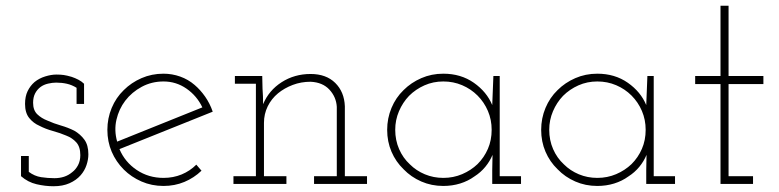

<svg xmlns="http://www.w3.org/2000/svg" viewBox="-20 -639 2707 667"><path d="M260 -30Q274 -46 280.5 -65.5Q287 -85 287 -103Q287 -135 273 -154Q259 -173 238 -185Q216 -196 191.5 -203Q167 -210 145 -220Q124 -228 109.5 -242Q95 -256 95 -282Q95 -301 102 -314.5Q109 -328 121 -337Q132 -345 147 -348.5Q162 -352 175 -352Q195 -352 212.5 -348Q230 -344 246 -334V-278H272V-348Q264 -356 252.5 -362Q241 -368 229 -372Q212 -377 201 -378.5Q190 -380 176 -380Q158 -380 137 -373.5Q116 -367 100 -354Q85 -341 76 -322.5Q67 -304 67 -278Q67 -247 81.5 -229Q96 -211 117 -202Q138 -191 163.5 -184Q189 -177 210 -168Q231 -160 245 -144.5Q259 -129 259 -100Q259 -80 251 -65Q243 -50 231 -41Q218 -30 202.5 -25Q187 -20 169 -20Q146 -20 123 -23.5Q100 -27 80 -42V-97H53V-27Q77 -6 107 1Q137 8 166 8Q198 8 221.5 -2.5Q245 -13 260 -30Z M548 -356Q592 -356 628 -331Q664 -306 683 -266Q609 -236 535 -206.5Q461 -177 387 -147Q376 -186 384.5 -223Q393 -260 415 -289Q438 -319 472.5 -337.5Q507 -356 548 -356ZM680 -46 662 -67Q640 -45 611 -33Q582 -21 548 -21Q496 -21 455 -48.5Q414 -76 395 -121Q477 -154 557 -186Q637 -218 719 -251Q709 -280 692.5 -303.5Q676 -327 656 -344Q634 -363 606 -373Q578 -383 548 -383Q507 -383 471.5 -367.5Q436 -352 410 -326Q383 -300 368 -264Q353 -228 353 -188Q353 -147 368 -112Q383 -77 410 -50Q436 -24 471.5 -8.5Q507 7 548 7Q587 7 620.5 -7Q654 -21 680 -46Z M975 0V-27H897V-212Q897 -243 910 -269.5Q923 -296 946 -315Q968 -333 997 -344Q1026 -355 1059 -355Q1101 -353 1124.5 -327.5Q1148 -302 1150 -268V-27H1071V0H1255V-27H1178V-270Q1176 -320 1144.5 -351Q1113 -382 1059 -382Q1003 -382 958.5 -353.5Q914 -325 894 -277Q894 -293 893.5 -304.5Q893 -316 892 -331L891 -375H796V-348H869V-27H791V0Z M1790 0V-27H1716V-375H1694Q1693 -349 1692 -324Q1691 -299 1690 -274Q1671 -320 1626 -351.5Q1581 -383 1520 -383Q1479 -383 1443.5 -367.5Q1408 -352 1382 -326Q1355 -300 1340 -264Q1325 -228 1325 -188Q1325 -147 1340 -112Q1355 -77 1382 -51Q1408 -24 1443.5 -8.5Q1479 7 1520 7Q1551 7 1578.5 -1.5Q1606 -10 1628 -26Q1650 -40 1666 -59.5Q1682 -79 1691 -101Q1691 -87 1690.5 -74Q1690 -61 1690 -47V0ZM1520 -356Q1555 -356 1585.5 -343Q1616 -330 1639 -307Q1662 -284 1675 -253.5Q1688 -223 1688 -188Q1688 -152 1675 -122Q1662 -92 1639 -69Q1616 -47 1585.5 -34Q1555 -21 1520 -21Q1486 -21 1456 -33.5Q1426 -46 1404 -68Q1380 -90 1366.5 -121Q1353 -152 1353 -188Q1353 -222 1366 -252.5Q1379 -283 1401 -306Q1424 -329 1454.5 -342.5Q1485 -356 1520 -356Z M2325 0V-27H2251V-375H2229Q2228 -349 2227 -324Q2226 -299 2225 -274Q2206 -320 2161 -351.5Q2116 -383 2055 -383Q2014 -383 1978.5 -367.5Q1943 -352 1917 -326Q1890 -300 1875 -264Q1860 -228 1860 -188Q1860 -147 1875 -112Q1890 -77 1917 -51Q1943 -24 1978.5 -8.5Q2014 7 2055 7Q2086 7 2113.5 -1.5Q2141 -10 2163 -26Q2185 -40 2201 -59.5Q2217 -79 2226 -101Q2226 -87 2225.5 -74Q2225 -61 2225 -47V0ZM2055 -356Q2090 -356 2120.5 -343Q2151 -330 2174 -307Q2197 -284 2210 -253.5Q2223 -223 2223 -188Q2223 -152 2210 -122Q2197 -92 2174 -69Q2151 -47 2120.5 -34Q2090 -21 2055 -21Q2021 -21 1991 -33.5Q1961 -46 1939 -68Q1915 -90 1901.5 -121Q1888 -152 1888 -188Q1888 -222 1901 -252.5Q1914 -283 1936 -306Q1959 -329 1989.5 -342.5Q2020 -356 2055 -356Z M2596 0V-27H2511V-347H2632V-375H2511V-619H2483V-375H2395V-347H2483V0Z"/></svg>

Font: Josefin Slab Thin Light
Style: Regular
Weight: 300
Version: Version 2.000